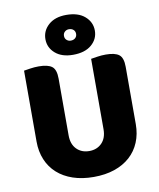

<svg xmlns="http://www.w3.org/2000/svg" viewBox="-95 -937 853 1029"><g transform="rotate(-10 332.0 -422.5)"><path d="M332 18Q269 18 219 1Q169 -16 134 -47.5Q99 -79 80.5 -123.5Q62 -168 62 -222V-608Q74 -610 97 -613.5Q120 -617 143 -617Q193 -617 215 -600Q237 -583 237 -534V-225Q237 -177 263.5 -150Q290 -123 332 -123Q374 -123 400.5 -150Q427 -177 427 -225V-608Q439 -610 462 -613.5Q485 -617 508 -617Q558 -617 580 -600Q602 -583 602 -534V-222Q602 -168 583.5 -123.5Q565 -79 530 -47.5Q495 -16 445 1Q395 18 332 18ZM204 -754Q204 -800 239.5 -831.5Q275 -863 336 -863Q401 -863 437 -831.5Q473 -800 473 -754Q473 -708 437 -677Q401 -646 336 -646Q275 -646 239.5 -677Q204 -708 204 -754ZM305 -754Q305 -740 314.5 -731.5Q324 -723 337 -723Q352 -723 361.5 -731.5Q371 -740 371 -754Q371 -768 361.5 -776.5Q352 -785 337 -785Q324 -785 314.5 -776.5Q305 -768 305 -754Z"/></g></svg>

Font: Baloo Da 2 ExtraBold
Style: Regular
Weight: 800
Designer: Noopur Datye, Sulekha Rajkumar and Ek Type
Foundry: Ek Type
Version: Version 1.640;hotconv 1.0.111;makeotfexe 2.5.65597; ttfautoh